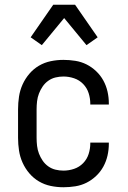

<svg xmlns="http://www.w3.org/2000/svg" viewBox="-20 -780 540 808"><path d="M247 8Q220 8 193.5 2.5Q167 -3 144 -16.5Q121 -30 103.5 -50.5Q86 -71 75 -95.5Q64 -120 60 -146.5Q56 -173 56 -200V-320Q56 -347 60 -373.5Q64 -400 75 -424.5Q86 -449 103.5 -469.5Q121 -490 144 -503.5Q167 -517 193.5 -522.5Q220 -528 247 -528Q272 -528 297 -524Q322 -520 344 -509Q366 -498 384.5 -480.5Q403 -463 415 -441Q427 -419 432.5 -394.5Q438 -370 438 -345V-340H360V-343Q360 -366 353 -388Q346 -410 330 -426.5Q314 -443 292 -450.5Q270 -458 247 -458Q230 -458 213.5 -454Q197 -450 183 -440Q169 -430 159.5 -416Q150 -402 144 -386.5Q138 -371 136 -354Q134 -337 134 -320V-200Q134 -183 136 -166Q138 -149 144 -133.5Q150 -118 159.5 -104Q169 -90 183 -80Q197 -70 213.5 -66Q230 -62 247 -62Q270 -62 292 -69.5Q314 -77 330 -93.5Q346 -110 353 -132Q360 -154 360 -177V-180H438V-175Q438 -150 432.5 -125.5Q427 -101 415 -79Q403 -57 384.5 -39.5Q366 -22 344 -11Q322 0 297 4Q272 8 247 8ZM156 -590 109 -623 204 -760H296L391 -623L344 -590L250 -704Z"/></svg>

Font: Iosevka
Style: Regular
Weight: 400
Monospace: yes
Designer: Belleve Invis
Foundry: Belleve Invis
Version: Version 33.2.3; ttfautohint (v1.8.4)